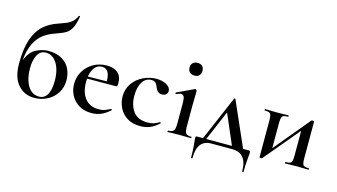

<svg xmlns="http://www.w3.org/2000/svg" viewBox="-95 -1067 2747 1564"><g transform="rotate(15 1278.0 -285.0)"><path d="M442 -195Q442 -132 412 -85Q382 -38 332 -12.5Q282 13 223 13Q141 13 87 -47Q33 -107 33 -227Q33 -350 60 -429.5Q87 -509 136.5 -554Q186 -599 260 -623Q303 -638 325.5 -647.5Q348 -657 368.5 -675.5Q389 -694 403 -725Q404 -728 409.5 -727Q415 -726 414 -723Q403 -658 385 -624Q367 -590 339.5 -573.5Q312 -557 259 -539Q200 -519 159 -488.5Q118 -458 90.5 -402.5Q63 -347 54 -259Q87 -338 140.5 -362.5Q194 -387 237 -387Q310 -387 356 -358.5Q402 -330 422 -286Q442 -242 442 -195ZM351 -164Q351 -228 334 -274Q317 -320 288 -344Q259 -368 224 -368Q175 -368 152 -322.5Q129 -277 129 -212Q129 -122 163.5 -64.5Q198 -7 259 -7Q303 -7 327 -46.5Q351 -86 351 -164Z M855 -63Q857 -63 859.5 -59Q862 -55 860 -53Q823 -19 786 -3.5Q749 12 706 12Q645 12 600.5 -14.5Q556 -41 532.5 -85.5Q509 -130 509 -182Q509 -240 538 -289Q567 -338 617.5 -366.5Q668 -395 731 -395Q790 -395 823 -366Q856 -337 856 -280Q856 -265 853.5 -258Q851 -251 844 -251L600 -250Q599 -241 599 -222Q599 -135 639.5 -84Q680 -33 755 -33Q783 -33 802.5 -39.5Q822 -46 853 -62ZM602 -268 761 -270Q761 -375 694 -375Q657 -375 633.5 -346.5Q610 -318 602 -268Z M917 -186Q917 -249 951 -296.5Q985 -344 1038.5 -369.5Q1092 -395 1147 -395Q1199 -395 1234 -374.5Q1269 -354 1269 -324Q1269 -307 1256.5 -295Q1244 -283 1221 -283Q1183 -283 1166 -328Q1156 -354 1145 -364.5Q1134 -375 1110 -375Q1063 -375 1035.5 -331.5Q1008 -288 1008 -217Q1008 -135 1046.5 -83.5Q1085 -32 1167 -32Q1195 -32 1217 -38.5Q1239 -45 1265 -61H1267Q1270 -61 1272.5 -58Q1275 -55 1272 -52Q1236 -19 1199.5 -3.5Q1163 12 1117 12Q1051 12 1006 -16.5Q961 -45 939 -90.5Q917 -136 917 -186Z M1348 -12Q1381 -12 1393 -26.5Q1405 -41 1405 -81V-262Q1405 -297 1397.5 -312.5Q1390 -328 1373 -328Q1358 -328 1333 -316H1332Q1328 -316 1326.5 -321Q1325 -326 1328 -328L1471 -395L1475 -396Q1479 -396 1483.5 -391.5Q1488 -387 1488 -384V-363Q1486 -321 1486 -264V-81Q1486 -40 1497.5 -26Q1509 -12 1543 -12Q1546 -12 1546 -6Q1546 0 1543 0Q1517 0 1502 -1L1445 -2L1388 -1Q1373 0 1348 0Q1345 0 1345 -6Q1345 -12 1348 -12ZM1383 -555Q1383 -579 1398 -593Q1413 -607 1439 -607Q1464 -607 1478 -593Q1492 -579 1492 -555Q1492 -529 1478 -514.5Q1464 -500 1439 -500Q1413 -500 1398 -514.5Q1383 -529 1383 -555Z M2037 -12Q2037 5 2034 27Q2034 33 2031 66Q2028 99 2028 152Q2028 157 2022 157Q2016 157 2016 152Q2016 74 1984 36.5Q1952 -1 1893 -1H1715Q1597 -1 1597 152Q1597 157 1591 157Q1585 157 1585 152Q1585 94 1582 63.5Q1579 33 1579 28Q1576 7 1576 -12Q1576 -21 1578 -23.5Q1580 -26 1587 -26H1638L1799 -401Q1801 -405 1805.5 -405Q1810 -405 1811 -401L1976 -26H2026Q2033 -26 2035 -23.5Q2037 -21 2037 -12ZM1882 -26 1773 -279 1665 -26Z M2533 0Q2506 0 2491 -1L2437 -2L2380 -1Q2364 0 2337 0Q2335 0 2335 -6Q2335 -12 2337 -12Q2363 -12 2375 -17Q2387 -22 2391 -36.5Q2395 -51 2395 -81V-291L2147 5Q2144 9 2136 9Q2131 9 2127 7.5Q2123 6 2123 4V-305Q2123 -335 2118.5 -349.5Q2114 -364 2102.5 -369Q2091 -374 2066 -374Q2063 -374 2063 -380Q2063 -386 2066 -386Q2089 -386 2102 -385L2162 -384L2236 -385Q2247 -386 2262 -386Q2265 -386 2265 -380Q2265 -374 2262 -374Q2237 -374 2225 -369Q2213 -364 2208.5 -349.5Q2204 -335 2204 -305V-93L2452 -391Q2455 -395 2463 -395Q2468 -395 2472.5 -393.5Q2477 -392 2477 -390V-81Q2477 -51 2481 -36.5Q2485 -22 2496.5 -17Q2508 -12 2533 -12Q2536 -12 2536 -6Q2536 0 2533 0Z"/></g></svg>

Font: Cormorant Garamond SemiBold
Style: Regular
Weight: 600
Designer: Christian Thalmann (Catharsis Fonts)
Version: Version 3.000